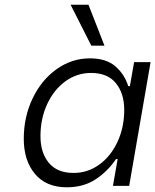

<svg xmlns="http://www.w3.org/2000/svg" viewBox="-20 -790 660 816"><path d="M81 -200Q81 -293 118.5 -371.5Q156 -450 220.5 -496Q285 -542 362 -542Q432 -542 471 -507.5Q510 -473 525 -424H532L550 -526H620L529 0H460L480 -114H473Q438 -62 386.5 -28Q335 6 264 6Q176 6 128.5 -51Q81 -108 81 -200ZM508 -323Q508 -393 472.5 -436.5Q437 -480 367 -480Q307 -480 258 -444.5Q209 -409 180.5 -347.5Q152 -286 152 -211Q152 -141 187.5 -98Q223 -55 293 -55Q353 -55 402 -90.5Q451 -126 479.5 -187.5Q508 -249 508 -323ZM280 -770H356L424 -596H368Z"/></svg>

Font: Be Vietnam Light
Style: Italic
Weight: 300
Italic angle: -9.222°
Designer: Gabriel Lam
Foundry: TypeRant
Version: Version 3.000